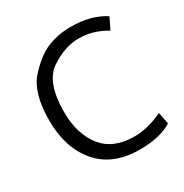

<svg xmlns="http://www.w3.org/2000/svg" viewBox="-171 -869 973 1015"><g transform="rotate(-30 315.0 -361.5)"><path d="M145 -360.4Q145 -228.5 209.2 -146Q273.4 -63.5 403.8 -63.5Q487.3 -63.5 576.7 -106.9L590.8 -35.2Q518.1 10.7 394 10.7Q229.5 10.7 142.1 -91.8Q54.7 -194.3 54.7 -360.8Q54.7 -527.8 122.3 -603.8Q189.9 -679.7 255.4 -707Q320.8 -734.4 400.9 -734.4Q522.5 -734.4 606 -680.7L572.8 -611.8Q492.2 -660.2 406.2 -660.2Q320.3 -660.2 232.7 -601.3Q145 -542.5 145 -360.4Z"/></g></svg>

Font: Oxygen-Regular
Style: Regular
Weight: 400
Designer: Vernon Adams
Foundry: Vernon Adams
Version: Version Release 0.2.3 webfont; ttfautohint (v0.93.3-1d66) -l